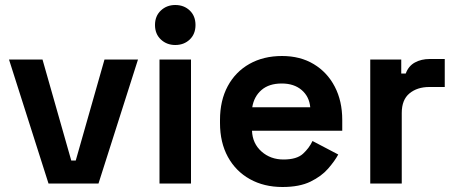

<svg xmlns="http://www.w3.org/2000/svg" viewBox="-20 -734 1827 768"><path d="M174 0 16 -496H150L265 -92H283L398 -496H532L374 0Z M618 0V-496H744V0ZM681 -554Q647 -554 623.5 -576Q600 -598 600 -634Q600 -670 623.5 -692Q647 -714 681 -714Q716 -714 739 -692Q762 -670 762 -634Q762 -598 739 -576Q716 -554 681 -554Z M1110 14Q1036 14 979.5 -17.5Q923 -49 891.5 -106.5Q860 -164 860 -242V-254Q860 -332 891 -389.5Q922 -447 978 -478.5Q1034 -510 1108 -510Q1181 -510 1235 -477.5Q1289 -445 1319 -387.5Q1349 -330 1349 -254V-211H988Q990 -160 1026 -128Q1062 -96 1114 -96Q1167 -96 1192 -119Q1217 -142 1230 -170L1333 -116Q1319 -90 1292.5 -59.5Q1266 -29 1222 -7.5Q1178 14 1110 14ZM989 -305H1221Q1217 -348 1186.5 -374Q1156 -400 1107 -400Q1056 -400 1026 -374Q996 -348 989 -305Z M1461 0V-496H1585V-440H1603Q1614 -470 1639.5 -484Q1665 -498 1699 -498H1759V-386H1697Q1649 -386 1618 -360.5Q1587 -335 1587 -282V0Z"/></svg>

Font: Space Grotesk Light
Style: Bold
Weight: 700
Version: Version 2.000